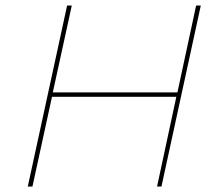

<svg xmlns="http://www.w3.org/2000/svg" viewBox="-20 -678 777 698"><path d="M693 -658H710L567 0H551L621 -326H169L98 0H81L224 -658H241L172 -342H625Z"/></svg>

Font: EauTestText Thin
Style: Italic
Weight: 250
Italic angle: -12°
Designer: Christian Thalmann (Catharsis Fonts)
Version: Version 0.001;PS 000.001;hotconv 1.0.88;makeotf.lib2.5.64775